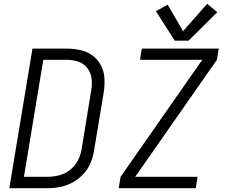

<svg xmlns="http://www.w3.org/2000/svg" viewBox="-20 -991 1192 1011"><path d="M900 -777H973L1124 -927L1071 -971L944 -827L863 -966L801 -932ZM605 0H1011L1020 -60H692L1122 -676L1132 -735H727L717 -676H1045L615 -60ZM29 0H230Q263 0 296.5 -6.5Q330 -13 361.5 -30Q393 -47 418 -73.5Q443 -100 456.5 -132Q470 -164 475 -197L526 -503Q532 -541 530 -577.5Q528 -614 512 -645.5Q496 -677 468 -698Q440 -719 404.5 -727Q369 -735 331 -735H151ZM230 -60H106L208 -676H332Q364 -676 393 -666Q422 -656 440.5 -631.5Q459 -607 462.5 -576Q466 -545 460 -513L410 -207Q405 -176 390.5 -147Q376 -118 349.5 -97Q323 -76 292 -68Q261 -60 230 -60Z"/></svg>

Font: Iosevka Sparkle Light Oblique
Style: Regular
Weight: 300
Italic angle: -9°
Designer: Belleve Invis
Foundry: Belleve Invis
Version: Version 4.5.0; ttfautohint (v1.8.3)